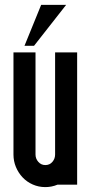

<svg xmlns="http://www.w3.org/2000/svg" viewBox="-20 -754 370 784"><path d="M165 -80Q183 -80 194 -93Q205 -106 205 -123V-540H295V0H215Q203 5 190.5 7.5Q178 10 165 10Q138 10 114 -0.5Q90 -11 72.5 -29.5Q55 -48 45 -72Q35 -96 35 -123V-540H125V-123Q125 -106 136.5 -93Q148 -80 165 -80ZM119 -567H80L148 -734H250Z"/></svg>

Font: Berliner Wand
Style: Regular
Weight: 400
Designer: Peter Wiegel
Foundry: Peter Wiegel
Version: Version 1.000